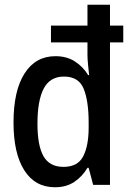

<svg xmlns="http://www.w3.org/2000/svg" viewBox="-20 -780 540 810"><path d="M212 10Q128 10 82.5 -61.5Q37 -133 37 -263Q37 -397 83.5 -470Q130 -543 214 -543Q262 -543 296.5 -520.5Q331 -498 352 -463H356Q354 -482 351.5 -506.5Q349 -531 349 -549V-601H195V-672H349V-760H444V-672H500V-601H444V0H373L354 -72H349Q328 -36 294 -13Q260 10 212 10ZM248 -76Q308 -76 331 -120.5Q354 -165 354 -242V-263Q354 -354 333 -405.5Q312 -457 250 -457Q191 -457 164.5 -406.5Q138 -356 138 -258Q138 -166 163.5 -121Q189 -76 248 -76Z"/></svg>

Font: Noto Sans Mono ExtraCondensed Medium
Style: Regular
Weight: 500
Width: 2
Designer: Monotype Design Team
Foundry: Monotype Imaging Inc.
Version: Version 2.014